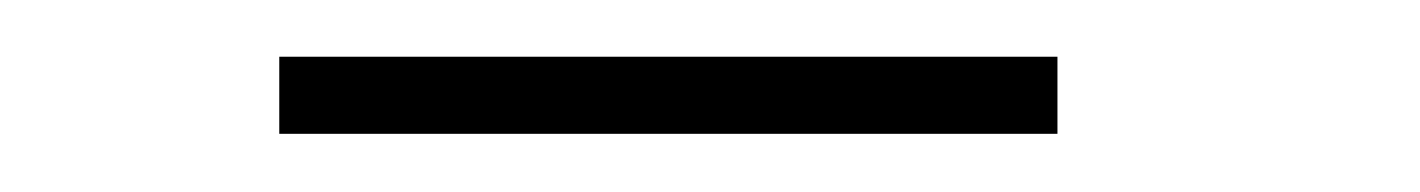

<svg xmlns="http://www.w3.org/2000/svg" viewBox="-20 -698 488 66"><path d="M76 -652H343.5V-678.5H76Z"/></svg>

Font: Anybody UltraCondensed Thin Light
Style: Regular
Weight: 300
Version: Version 1.111